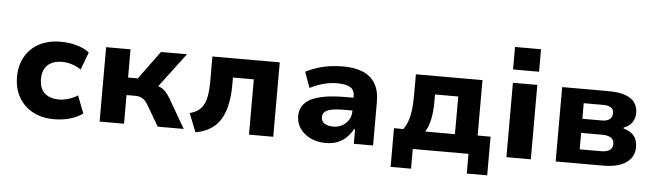

<svg xmlns="http://www.w3.org/2000/svg" viewBox="-52 -958 4445 1301"><g transform="rotate(5 2170.5 -307.5)"><path d="M334 11Q251 11 190 -22Q129 -55 94.5 -114Q60 -173 60 -253Q60 -333 94.5 -392.5Q129 -452 190.5 -484Q252 -516 335 -516Q395 -516 447 -500.5Q499 -485 530 -460L485 -340Q458 -359 424 -370Q390 -381 357 -381Q294 -381 258.5 -348.5Q223 -316 223 -253Q223 -189 258.5 -157Q294 -125 356 -125Q390 -125 423.5 -136Q457 -147 483 -164L529 -45Q497 -20 446 -4.5Q395 11 334 11Z M644 0V-506H810V-314H876L1017 -506H1194L999 -247L985 -280Q1013 -277 1033 -268Q1053 -259 1069.5 -241.5Q1086 -224 1102 -197L1216 0H1039L956 -142Q945 -160 933.5 -171.5Q922 -183 907 -189Q892 -195 870 -195H810V0Z M1297 16 1247 -111Q1281 -119 1304.5 -136.5Q1328 -154 1341.5 -181Q1355 -208 1361 -245.5Q1367 -283 1367 -332V-506H1825V0H1660V-376H1518V-327Q1518 -254 1506 -195.5Q1494 -137 1468 -93Q1442 -49 1399.5 -22Q1357 5 1297 16Z M2181 11Q2124 11 2078.5 -11Q2033 -33 2007 -70Q1981 -107 1981 -154Q1981 -207 2014 -242Q2047 -277 2116 -294Q2185 -311 2292 -311H2365V-224H2303Q2263 -224 2233 -221.5Q2203 -219 2183 -212Q2163 -205 2152.5 -193Q2142 -181 2142 -162Q2142 -132 2165 -118Q2188 -104 2225 -104Q2257 -104 2284 -119Q2311 -134 2327.5 -159.5Q2344 -185 2344 -217V-319Q2344 -365 2313 -382Q2282 -399 2223 -399Q2183 -399 2138 -388Q2093 -377 2041 -351L2002 -458Q2041 -478 2082 -491Q2123 -504 2167 -510Q2211 -516 2258 -516Q2333 -516 2388 -494Q2443 -472 2473.5 -423.5Q2504 -375 2504 -296V0H2373V-99H2366Q2348 -67 2323 -42Q2298 -17 2263.5 -3Q2229 11 2181 11Z M2635 134V-129H2699Q2719 -159 2730 -191Q2741 -223 2746 -265.5Q2751 -308 2751 -366V-506H3204V-129H3292V134H3153V0H2774V134ZM2848 -125H3050V-381H2892V-326Q2892 -269 2882 -216.5Q2872 -164 2848 -125Z M3404 -596V-749H3581V-596ZM3411 0V-506H3577V0Z M3746 0V-506H4059Q4132 -506 4176 -490Q4220 -474 4240.5 -445Q4261 -416 4261 -375Q4261 -338 4242 -310.5Q4223 -283 4185 -269V-262Q4220 -253 4241 -236Q4262 -219 4271 -195.5Q4280 -172 4280 -143Q4280 -77 4225.5 -38.5Q4171 0 4068 0ZM3901 -96H4045Q4082 -96 4103.5 -109.5Q4125 -123 4125 -152Q4125 -182 4103 -195Q4081 -208 4045 -208H3901ZM3901 -304H4035Q4068 -304 4086.5 -318.5Q4105 -333 4105 -359Q4105 -385 4086.5 -397.5Q4068 -410 4035 -410H3901Z"/></g></svg>

Font: Nunito Sans 6pt ExtraBold
Style: Regular
Weight: 800
Version: Version 3.101;gftools[0.9.27]